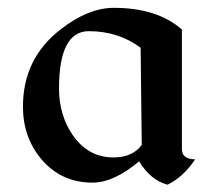

<svg xmlns="http://www.w3.org/2000/svg" viewBox="-20 -477 562 502"><path d="M418 5.9Q373.5 -5.9 343.8 -55.2Q277.3 0.5 222.2 0.5Q140.1 0.5 88.4 -60.5Q40 -118.2 40 -197.8Q40 -324.2 138.2 -399.9Q210.4 -456.5 277.8 -456.5Q390.6 -456.5 455.6 -399.9V-87.4Q455.6 -60.5 490.2 -60.5Q460 -14.6 418 5.9ZM276.4 -65.4Q326.7 -65.4 350.6 -98.1L347.7 -352.1Q289.6 -395.5 212.4 -395.5Q134.3 -395.5 134.3 -245.6Q134.3 -175.3 170.9 -122.6Q211.4 -65.4 276.4 -65.4Z"/></svg>

Font: Balgruf
Style: Regular
Weight: 500
Designer: Paul James MIller
Foundry: High-Logic / Made with FontCreator
Version: Version 1.201;March 28, 2021;FontCreator 13.0.0.2683 64-bit